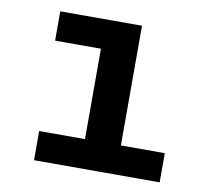

<svg xmlns="http://www.w3.org/2000/svg" viewBox="-64 -599 729 671"><g transform="rotate(10 300.0 -264.0)"><path d="M97.7 -528.3V-424.3H260.3V-103.5H97.7V0H543.5V-103.5H387.7V-528.3Z"/></g></svg>

Font: Roboto Mono SemiBold
Style: Regular
Weight: 600
Monospace: yes
Designer: Google
Version: Version 3.000